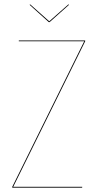

<svg xmlns="http://www.w3.org/2000/svg" viewBox="-20 -867 454 887"><path d="M295.9 -846.7 298.8 -844.7 209 -764.6H205.6L116.7 -844.7L119.6 -846.7L207.5 -768.6ZM373.5 -680.2V-676.3L41 -3.9H359.9L359.4 0H36.6V-3.9L369.1 -676.3H66.9V-680.2Z"/></svg>

Font: Fira Sans Compressed Four
Style: Regular
Weight: 100
Width: 1
Designer: Carrois Corporate & Edenspiekermann AG
Foundry: Carrois Corporate GbR & Edenspiekermann AG
Version: Version 4.203;PS 004.203;hotconv 1.0.88;makeotf.lib2.5.64775